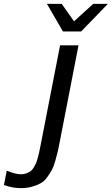

<svg xmlns="http://www.w3.org/2000/svg" viewBox="-132 -763 575 988"><path d="M-24.9 133.8Q-9.8 133.8 2.9 129.2Q15.6 124.5 24.4 118.7Q33.2 112.8 41 99.9Q48.8 86.9 53 77.9Q57.1 68.8 62.3 49.6Q67.4 30.3 69.6 20.5Q71.8 10.7 76.2 -12.2L177.2 -529.8H272L176.8 -40Q169.9 -3.9 165.8 14.4Q161.6 32.7 152.8 63.7Q144 94.7 135.3 110.8Q126.5 127 111.3 148.2Q96.2 169.4 77.9 179.7Q59.6 189.9 33.4 197.5Q7.3 205.1 -24.9 205.1Q-66.9 205.1 -111.8 189L-97.2 115.2Q-51.8 133.8 -24.9 133.8ZM249 -653.3 347.7 -743.2H423.3L285.6 -601.1H191.9L109.4 -743.2H185.5Z"/></svg>

Font: Aurulent Sans
Style: Italic
Weight: 400
Italic angle: -11°
Version: Version 2007.05.04